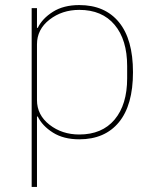

<svg xmlns="http://www.w3.org/2000/svg" viewBox="-20 -538 605 758"><path d="M105 200V-506H126V-428H129Q147 -465 189 -491.5Q231 -518 293 -518Q394 -518 449.5 -450.5Q505 -383 505 -253Q505 -123 449.5 -55.5Q394 12 293 12Q231 12 189 -14.5Q147 -41 129 -78H126V200ZM293 -7Q383 -7 432.5 -66Q482 -125 482 -229V-277Q482 -381 432.5 -440Q383 -499 293 -499Q225 -499 175.5 -460.5Q126 -422 126 -363V-143Q126 -84 175.5 -45.5Q225 -7 293 -7Z"/></svg>

Font: IBM Plex Sans Thin
Style: Regular
Weight: 100
Designer: Mike Abbink, Paul van der Laan, Pieter van Rosmalen
Foundry: Bold Monday
Version: Version 3.0